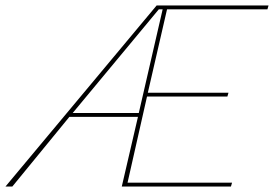

<svg xmlns="http://www.w3.org/2000/svg" viewBox="-86 -680 999 700"><path d="M-66 0 485 -660H893L889 -646H523L453 -342H747L743 -328H450L379 -14H760L756 0H358L417 -254H167L-41 0ZM179 -268H420L507 -646H493Z"/></svg>

Font: Kantumruy Pro Thin
Style: Italic
Weight: 250
Italic angle: -13°
Version: Version 1.002